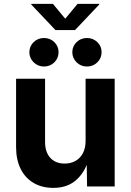

<svg xmlns="http://www.w3.org/2000/svg" viewBox="-20 -939 659 967"><path d="M248.5 7.3Q191.9 7.3 149.7 -17.3Q107.4 -42 84.2 -88.1Q61 -134.3 61 -198.2V-542.5H207V-223.6Q207 -172.9 233.4 -144Q259.8 -115.2 305.7 -115.2Q336.9 -115.2 360.6 -128.7Q384.3 -142.1 397.7 -167.7Q411.1 -193.4 411.1 -230V-542.5H557.6V0H418.5L416.5 -136.2H427.2Q405.3 -67.4 361.1 -30Q316.9 7.3 248.5 7.3ZM418 -604Q387.2 -604 365.7 -625.2Q344.2 -646.5 344.2 -675.8Q344.2 -706.1 365.7 -726.8Q387.2 -747.6 418 -747.6Q448.7 -747.6 470.2 -726.8Q491.7 -706.1 491.7 -676.3Q491.7 -646 470.2 -625Q448.7 -604 418 -604ZM201.7 -604Q170.9 -604 149.4 -625.2Q127.9 -646.5 127.9 -675.8Q127.9 -706.1 149.4 -726.8Q170.9 -747.6 201.7 -747.6Q232.4 -747.6 253.7 -726.8Q274.9 -706.1 274.9 -676.3Q274.9 -646 253.7 -625Q232.4 -604 201.7 -604ZM246.6 -919.4 308.6 -844.7 370.6 -919.4H480V-916.5L357.9 -787.6H259.3L137.2 -916.5V-919.4Z"/></svg>

Font: Inter 16pt
Style: Bold
Weight: 700
Version: Version 4.001;git-66647c0bb